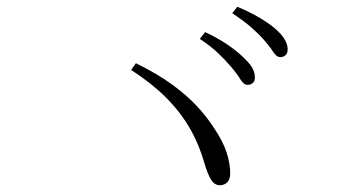

<svg xmlns="http://www.w3.org/2000/svg" viewBox="-20 -726 1040 568"><path d="M712 -475Q701 -475 691 -491.5Q681 -508 664 -528Q648 -547 625.5 -568.5Q603 -590 571 -611L587 -631Q625 -613 651.5 -595Q678 -577 696 -560Q716 -542 725 -527.5Q734 -513 734 -497Q734 -486 728 -480.5Q722 -475 712 -475ZM631 -178Q615 -178 605 -193.5Q595 -209 585 -242Q568 -302 539.5 -350Q511 -398 469 -439.5Q427 -481 368 -519L382 -539Q447 -507 490.5 -475Q534 -443 563.5 -411Q593 -379 614 -346Q639 -309 650 -276Q661 -243 661 -213Q661 -195 652 -186.5Q643 -178 631 -178ZM809 -557Q798 -557 787.5 -573.5Q777 -590 760 -609Q742 -629 721 -647Q700 -665 667 -687L682 -706Q720 -690 747 -674Q774 -658 792 -643Q812 -626 821.5 -610.5Q831 -595 831 -580Q831 -568 824.5 -562.5Q818 -557 809 -557Z"/></svg>

Font: Noto Serif KR ExtraLight
Style: Regular
Weight: 200
Designer: Ryoko NISHIZUKA 西塚涼子 (kana & ideographs); Frank Grießhammer (Latin, Greek & Cyrillic); Wenlong ZHANG 张文龙 (bopomofo); San
Foundry: Adobe
Version: Version 2.002-H1;hotconv 1.1.0;makeotfexe 2.6.0